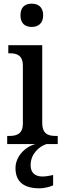

<svg xmlns="http://www.w3.org/2000/svg" viewBox="-20 -781 347 1041"><path d="M152 -635C186 -635 214 -653 214 -698C214 -744 186 -761 152 -761C117 -761 91 -744 91 -698C91 -653 117 -635 152 -635ZM19 0H173C116 14 64 68 64 130C64 206 111 240 194 240C214 240 248 234 268 224V168C246 173 226 176 210 176C173 176 146 158 146 115C146 52 193 13 232 0H293V-44H282C242 -44 209 -54 209 -116V-536H25V-492H33C71 -492 104 -482 104 -424V-112C104 -54 70 -44 31 -44H19Z"/></svg>

Font: Noto Serif Armenian SemiCondensed Medium
Style: Regular
Weight: 500
Width: 4
Designer: Monotype Design Team
Foundry: Monotype Imaging Inc.
Version: Version 2.008